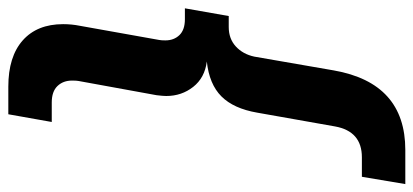

<svg xmlns="http://www.w3.org/2000/svg" viewBox="-360 -530 1018 473"><g transform="rotate(-90 149.5 -293.0)"><path d="M-67 196 -49 89H-1Q63 89 75 23L109 -169Q119 -227 149 -257Q179 -287 235 -293Q195 -298 172.5 -326.5Q150 -355 150 -393Q150 -401 152 -417L187 -609Q188 -614 188 -625Q188 -647 174.5 -661Q161 -675 134 -675H86L105 -782H173Q247 -782 287 -746.5Q327 -711 327 -647Q327 -626 323 -606L288 -410Q287 -405 287 -395Q287 -374 300 -360.5Q313 -347 339 -347H366L347 -239H320Q291 -239 272 -221.5Q253 -204 247 -176L213 20Q182 196 17 196Z"/></g></svg>

Font: Creato Display ExtraBold
Style: Italic
Weight: 800
Italic angle: -10°
Version: Version 1.000